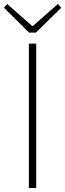

<svg xmlns="http://www.w3.org/2000/svg" viewBox="-35 -945 328 965"><path d="M110 0V-726H147V0ZM111 -781 -15 -906 1 -925 126 -815H131L256 -925L273 -906L145 -781Z"/></svg>

Font: Noto Sans SC Thin
Style: Regular
Weight: 100
Designer: Ryoko NISHIZUKA 西塚涼子 (kana, bopomofo & ideographs); Paul D. Hunt (Latin, Greek & Cyrillic); Sandoll Communications 산돌커뮤니
Foundry: Adobe
Version: Version 2.004-H2;hotconv 1.0.118;makeotfexe 2.5.65603